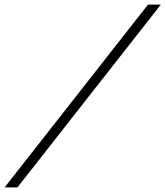

<svg xmlns="http://www.w3.org/2000/svg" viewBox="-32 -728 722 838"><path d="M-12 90 614 -708H670L44 90Z"/></svg>

Font: Atkinson Hyperlegible Mono ExtraLight
Style: Italic
Weight: 200
Italic angle: -12°
Monospace: yes
Designer: Elliott Scott, Megan Eiswerth, Linus Boman, Theodore Petrosky, Letters from Sweden
Foundry: Applied Design Works, Letters from Sweden
Version: Version 2.001